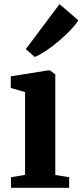

<svg xmlns="http://www.w3.org/2000/svg" viewBox="-20 -888 390 908"><path d="M32 0V-50L98.5 -61V-452.5L31 -472V-527L209.5 -555.5H215.5L241.5 -536V-60.5L307 -50V0ZM144 -619 102 -655.5 261.5 -868.5 350.5 -792Q337.5 -770.5 312.2 -744.5Q287 -718.5 257 -693Q227 -667.5 197.5 -647.8Q168 -628 145.5 -619Z"/></svg>

Font: Merriweather 48pt
Style: Bold
Weight: 700
Version: Version 2.100